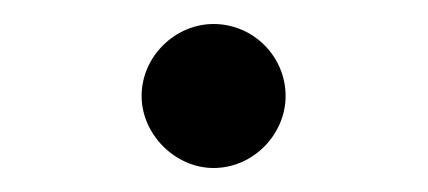

<svg xmlns="http://www.w3.org/2000/svg" viewBox="-20 -349 357 160"><path d="M158 -209C191 -209 218 -237 218 -269C218 -302 191 -329 158 -329C126 -329 98 -302 98 -269C98 -237 126 -209 158 -209Z"/></svg>

Font: Mluvka Medium
Style: Regular
Weight: 500
Designer: Modified by Jiří Krblich, Original typeface by Gumpita Rahayu
Foundry: Gumpita Rahayu & Jiří Krblich
Version: Version 2.000;Glyphs 3.1.1 (3134)